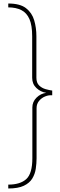

<svg xmlns="http://www.w3.org/2000/svg" viewBox="-20 -862 344 1092"><path d="M27 210V188Q95 188 129.5 156.5Q164 125 164 38V-251Q164 -283 187.5 -306.5Q211 -330 243 -334Q211 -339 187 -361.5Q163 -384 163 -420V-656Q163 -718 147.5 -753.5Q132 -789 101.5 -804.5Q71 -820 27 -820V-842Q94 -842 128 -815.5Q162 -789 174.5 -746.5Q187 -704 187 -656V-420Q187 -391 202.5 -376Q218 -361 239.5 -355Q261 -349 277 -347V-320Q257 -322 236.5 -313.5Q216 -305 202 -288Q188 -271 188 -247V38Q188 67 183.5 97.5Q179 128 163.5 153.5Q148 179 115.5 194.5Q83 210 27 210Z"/></svg>

Font: Exo Thin Thin
Style: Regular
Weight: 250
Version: Version 2.000